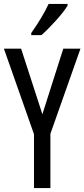

<svg xmlns="http://www.w3.org/2000/svg" viewBox="-20 -963 432 983"><path d="M326 -934V-943H229C208 -898 178 -848 140 -794V-783H192C233 -819 301 -892 326 -934ZM197 -378 88 -714H0L154 -276V0H238V-278L392 -714H304Z"/></svg>

Font: Noto Sans Arabic UI XCn
Style: Regular
Weight: 400
Width: 2
Designer: Monotype Design Team, Nadine Chahine and Nizar Qandah
Foundry: Monotype Imaging Inc.
Version: Version 2.010